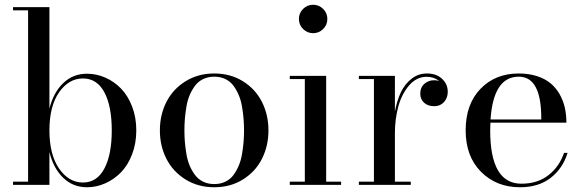

<svg xmlns="http://www.w3.org/2000/svg" viewBox="-20 -780 2460 810"><path d="M98.5 -736.5H35V-750H188.5V-321.5Q205.5 -390 246.8 -429.5Q288 -469 347 -469Q387 -469 424.5 -452.5Q462 -436 491 -406Q520 -376 537.5 -330.2Q555 -284.5 555 -230Q555 -175.5 537.5 -129.5Q520 -83.5 491 -53.5Q462 -23.5 424.5 -6.8Q387 10 347 10Q288 10 246.8 -29.8Q205.5 -69.5 188.5 -138.5V0H35V-13.5H98.5ZM330 -10Q389 -10 420.2 -68.8Q451.5 -127.5 451.5 -230Q451.5 -332.5 420.2 -390.8Q389 -449 330 -449Q270 -449 229.2 -390.5Q188.5 -332 188.5 -230Q188.5 -128 229.2 -69Q270 -10 330 -10Z M682 -110.2Q654.5 -164.5 654.5 -230Q654.5 -295.5 682 -349.8Q709.5 -404 762.5 -437Q815.5 -470 884 -470Q952.5 -470 1005.2 -437Q1058 -404 1085.2 -349.8Q1112.5 -295.5 1112.5 -230Q1112.5 -164.5 1085.2 -110.2Q1058 -56 1005.2 -23Q952.5 10 884 10Q815.5 10 762.5 -23Q709.5 -56 682 -110.2ZM760 -279.8Q758 -256 758 -230Q758 -204 760 -180.2Q762 -156.5 766.5 -129.8Q771 -103 780.2 -81.2Q789.5 -59.5 803 -41.5Q816.5 -23.5 837.2 -13.5Q858 -3.5 884 -3.5Q910 -3.5 930.8 -13.5Q951.5 -23.5 964.8 -41.5Q978 -59.5 987.2 -81.2Q996.5 -103 1001 -129.8Q1005.5 -156.5 1007.5 -180.2Q1009.5 -204 1009.5 -230Q1009.5 -256 1007.5 -279.8Q1005.5 -303.5 1001 -330.2Q996.5 -357 987.2 -378.8Q978 -400.5 964.8 -418.5Q951.5 -436.5 930.8 -446.5Q910 -456.5 884 -456.5Q858 -456.5 837.2 -446.5Q816.5 -436.5 803 -418.5Q789.5 -400.5 780.2 -378.8Q771 -357 766.5 -330.2Q762 -303.5 760 -279.8Z M1258.8 -657.5Q1241 -675 1241 -700Q1241 -725 1258.8 -742.5Q1276.5 -760 1301 -760Q1325.5 -760 1343.2 -742.5Q1361 -725 1361 -700Q1361 -675 1343.2 -657.5Q1325.5 -640 1301 -640Q1276.5 -640 1258.8 -657.5ZM1202.5 -13.5H1266V-446.5H1202.5V-460H1356V-13.5H1419V0H1202.5Z M1494 -13.5H1557.5V-446.5H1494V-460H1646V-309Q1654.5 -355 1670.8 -389.8Q1687 -424.5 1715.5 -447.2Q1744 -470 1781 -470Q1821 -470 1845 -447.5Q1869 -425 1869 -393Q1869 -367 1853.2 -349.5Q1837.5 -332 1812 -332Q1785 -332 1769 -346.8Q1753 -361.5 1753 -384.5Q1753 -411.5 1770.5 -426.5Q1788 -441.5 1811.5 -441.5Q1824 -441.5 1833 -438Q1811 -456 1780 -456Q1737.5 -456 1706.2 -420Q1675 -384 1660.5 -331Q1646 -278 1646 -217.5V-13.5H1713V0H1494Z M2374.5 -135Q2354 -69 2303 -29.5Q2252 10 2173.5 10Q2074.5 10 2009.5 -55Q1944.5 -120 1944.5 -230Q1944.5 -340.5 2007 -405.2Q2069.5 -470 2168.5 -470Q2211 -470 2245.5 -458.8Q2280 -447.5 2302.8 -428.5Q2325.5 -409.5 2340.8 -382.8Q2356 -356 2362.8 -326Q2369.5 -296 2369.5 -262.5H2049Q2048 -240.5 2048 -230Q2048 -5 2179.5 -5Q2247.5 -5 2293.5 -40.8Q2339.5 -76.5 2359.5 -135ZM2168.5 -456.5Q2061.5 -456.5 2049.5 -276H2263.5Q2265 -456.5 2168.5 -456.5Z"/></svg>

Font: Bodoni* 16pt
Style: Regular
Weight: 400
Version: Version 2.3